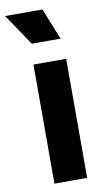

<svg xmlns="http://www.w3.org/2000/svg" viewBox="-133 -826 460 867"><g transform="rotate(-10 97.0 -392.0)"><path d="M44 -546H194V0H44ZM-44 -784H127L185 -640H53Z"/></g></svg>

Font: Evergrow Sans 
Style: ExtraBold
Weight: 800
Foundry: 10Web
Version: Version 1.000